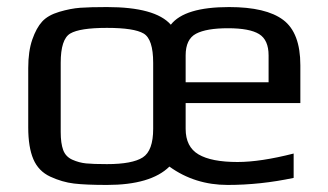

<svg xmlns="http://www.w3.org/2000/svg" viewBox="-20 -514 930 544"><path d="M414 -149V-336Q414 -403 387 -419Q360 -435 283 -435Q206 -435 179 -419Q152 -403 152 -336V-140Q152 -108 159 -89Q166 -70 185 -61.5Q204 -53 224 -51Q244 -49 283 -49Q355 -49 384.5 -68Q414 -87 414 -149ZM831 -222H506V-149Q506 -98 542.5 -76.5Q579 -55 653 -55Q718 -55 812 -79V-10Q718 10 625 10Q532 10 460 -42Q407 10 283 10Q223 10 189.5 6Q156 2 122.5 -13.5Q89 -29 74.5 -63Q60 -97 60 -153V-321Q60 -369 71.5 -402Q83 -435 99.5 -453Q116 -471 148 -480.5Q180 -490 207.5 -492Q235 -494 283 -494Q420 -494 464 -444Q503 -494 629 -494Q734 -494 782.5 -457.5Q831 -421 831 -329ZM741 -281V-357Q741 -401 714 -417.5Q687 -434 626 -434Q565 -434 535.5 -418.5Q506 -403 506 -357V-281Z"/></svg>

Font: Play
Style: Regular
Weight: 400
Designer: Jonas Hecksher
Foundry: Jonas Hecksher, Playtypeª, e-types AS
Version: Version 1.002